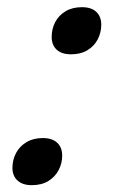

<svg xmlns="http://www.w3.org/2000/svg" viewBox="-20 -520 326 548"><path d="M102.5 -126Q128.5 -126 143 -112.8Q157.5 -99.5 157.5 -76Q157.5 -53.5 147.2 -34.2Q137 -15 117.8 -3.2Q98.5 8.5 70.5 8.5Q44.5 8.5 30 -4.8Q15.5 -18 15.5 -41Q15.5 -64 25.8 -83.2Q36 -102.5 55.5 -114.2Q75 -126 102.5 -126ZM214 -499.5Q240.5 -499.5 254.8 -486.2Q269 -473 269 -449.5Q269 -427 259 -407.8Q249 -388.5 229.8 -376.8Q210.5 -365 182.5 -365Q156 -365 141.8 -378.2Q127.5 -391.5 127.5 -414.5Q127.5 -437.5 137.5 -456.8Q147.5 -476 167 -487.8Q186.5 -499.5 214 -499.5Z"/></svg>

Font: Newsreader 9pt
Style: Italic
Weight: 400
Italic angle: -17°
Designer: Hugues Gentile
Foundry: Production Type
Version: Version 1.003